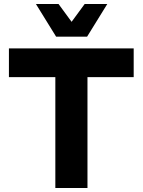

<svg xmlns="http://www.w3.org/2000/svg" viewBox="-20 -948 719 968"><path d="M521 -928 419 -763H263L161 -928H275L341 -838L407 -928ZM654 -704V-559H421V0H259V-559H25V-704Z"/></svg>

Font: Prodigy Sans
Style: Bold
Weight: 700
Designer: Wei Huang
Foundry: Wei Huang
Version: Version 1.003; ttfautohint (v1.8.3)